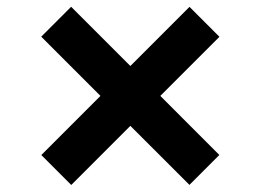

<svg xmlns="http://www.w3.org/2000/svg" viewBox="-20 -574 761 561"><path d="M188.2 -33.5 100.7 -121 273.5 -293.8 100.5 -466.8 187.9 -554.2 360.9 -381.2 533.7 -554 621.2 -466.5 448.4 -293.8 620.9 -121.2 533.5 -33.8 360.9 -206.3Z"/></svg>

Font: Science Gothic
Style: Regular
Weight: 400
Designer: Thomas Phinney, Vassil Kateliev, Brandon Buerkle
Foundry: Font Detective LLC
Version: Version 1.018